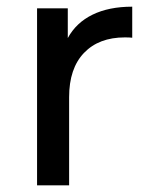

<svg xmlns="http://www.w3.org/2000/svg" viewBox="-20 -555 450 575"><path d="M257 -511C224.3 -495 199.7 -471.7 183 -441V-530H91V0H187V-264C187 -321.3 201.8 -365.5 231.5 -396.5C261.2 -427.5 302 -443 354 -443C363.3 -443 370.7 -442.7 376 -442V-535C329.3 -535 289.7 -527 257 -511Z"/></svg>

Font: ICO Headline
Style: Regular
Weight: 500
Designer: Julieta Ulanovsky
Foundry: Julieta Ulanovsky
Version: Version 7.200